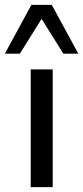

<svg xmlns="http://www.w3.org/2000/svg" viewBox="-54 -774 344 794"><path d="M73 0V-487H164V0ZM-34 -552 76 -754H160L270 -552H208L118 -696L28 -552Z"/></svg>

Font: Nunito Sans 12pt ExtraLight Medium
Style: Regular
Weight: 500
Version: Version 3.101;gftools[0.9.27]